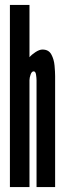

<svg xmlns="http://www.w3.org/2000/svg" viewBox="-20 -755 258 775"><path d="M20 0V-735H99V-524Q107 -534 123 -544.5Q139 -555 151.5 -555Q176.5 -555 187.2 -535.2Q198 -515.5 200.2 -490Q202.5 -464.5 202.5 -448V0H127.5V-431Q127.5 -440 125.5 -453.5Q123.5 -467 116 -467Q108 -467 103.5 -454Q99 -441 99 -431V0Z"/></svg>

Font: League Gothic Condensed
Style: Regular
Weight: 400
Width: 3
Designer: The League of Moveable Type
Version: Version 2.001